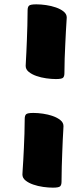

<svg xmlns="http://www.w3.org/2000/svg" viewBox="-20 -698 387 884"><path d="M148.1 -678Q168.2 -678 192 -674.6Q215.9 -671.2 237.5 -663.7Q259.1 -656.2 273.2 -644.7Q287.3 -633.3 287.3 -617.3Q287.3 -612.5 286 -595.4Q284.8 -578.4 283.4 -552.6Q282 -526.8 280.6 -495.2Q279.1 -463.7 277.8 -429.2Q276.6 -394.7 276.6 -361.4Q276.6 -346.1 270.2 -340Q263.8 -334 237.1 -334Q217 -334 192.9 -337.4Q168.8 -340.8 147.4 -348.3Q126.1 -355.8 112.1 -367.3Q98.2 -378.7 98.2 -394.7Q98.2 -399 99.2 -415.5Q100.2 -431.9 101.4 -457.2Q102.6 -482.5 103.8 -514.1Q104.9 -545.6 106 -580.7Q107.1 -615.8 107.1 -650.6Q107.1 -665.9 113.8 -672Q120.4 -678 147.1 -678ZM134.3 -178Q154.4 -178 178 -174.6Q201.6 -171.2 223 -163.7Q244.4 -156.2 258.3 -144.7Q272.3 -133.3 272.3 -117.3Q272.3 -113.2 271.3 -96.7Q270.3 -80.1 269 -54.8Q267.8 -29.5 266.7 2.1Q265.5 33.6 264.4 68.7Q263.3 103.8 263.3 138.6Q263.3 153.9 256.6 160Q250 166 223.3 166Q203 166 178.8 162.6Q154.5 159.2 132.9 151.7Q111.3 144.2 97.2 132.7Q83.2 121.3 83.2 105.3Q83.2 100.5 84.4 83.4Q85.6 66.4 87.1 40.6Q88.6 14.8 90 -16.8Q91.4 -48.3 92.6 -82.8Q93.8 -117.3 93.8 -150.6Q93.8 -165.9 100.3 -172Q106.7 -178 133.3 -178Z"/></svg>

Font: Briem Hand Thin
Style: Regular
Weight: 100
Designer: Gunnlaugur SE Briem, Eben Sorkin
Foundry: Sorkin Type Co.
Version: Version 1.003